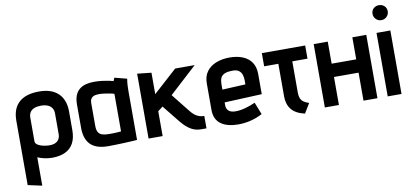

<svg xmlns="http://www.w3.org/2000/svg" viewBox="-80 -992 3228 1492"><g transform="rotate(-10 1533.5 -246.5)"><path d="M452 -168V-315Q452 -407 399.5 -457.5Q347 -508 249 -508Q144 -508 90 -459Q36 -410 36 -315V193L147 217V-7Q158 -2 171.5 2.5Q185 7 199.5 10Q214 13 229 15Q244 17 259 17Q322 17 365 -3.5Q408 -24 430 -65Q452 -106 452 -168ZM342 -318V-156Q342 -133 332.5 -116.5Q323 -100 304.5 -91Q286 -82 257 -82Q242 -82 223 -85Q204 -88 186.5 -94Q169 -100 158 -110Q147 -120 147 -133V-318Q147 -345 158.5 -362.5Q170 -380 192 -388.5Q214 -397 244 -397Q276 -397 298 -387.5Q320 -378 331 -360.5Q342 -343 342 -318Z M941 -487 844 -512Q840 -504 837 -495.5Q834 -487 834 -487Q825 -490 802 -495Q779 -500 748 -504Q717 -508 682 -508Q648 -508 618.5 -500.5Q589 -493 567 -475Q545 -457 533.5 -428Q522 -399 522 -355V-170Q522 -134 531 -102.5Q540 -71 560.5 -47Q581 -23 617 -9.5Q653 4 706 4Q732 4 762.5 3Q793 2 823.5 1Q854 0 879 -1.5Q904 -3 919.5 -4Q935 -5 934 -5V-390Q934 -407 935 -431.5Q936 -456 941 -487ZM633 -169V-350Q633 -370 640.5 -382Q648 -394 660 -399.5Q672 -405 685 -406Q698 -407 709 -407Q718 -407 733.5 -405.5Q749 -404 766 -401Q783 -398 798.5 -395Q814 -392 823 -388V-92Q811 -91 799 -90Q787 -89 774 -88.5Q761 -88 748.5 -88Q736 -88 727 -88Q696 -88 675 -94.5Q654 -101 643.5 -118.5Q633 -136 633 -169Z M1371 -160 1259 -301 1476 -500H1322L1135 -331V-500L1024 -512V0H1135V-196L1174 -226L1263 -115Q1285 -86 1310 -60Q1335 -34 1366.5 -17Q1398 0 1440 0H1481V-98H1478Q1462 -98 1444.5 -103Q1427 -108 1409 -121Q1391 -134 1371 -160Z M1655 -149V-174L1950 -187V-346Q1950 -402 1925 -438.5Q1900 -475 1855.5 -493Q1811 -511 1752 -511Q1693 -511 1646 -492.5Q1599 -474 1571.5 -437Q1544 -400 1544 -343V-133Q1544 -95 1557.5 -67Q1571 -39 1596 -21.5Q1621 -4 1655.5 4.5Q1690 13 1730 13Q1783 13 1833 0Q1883 -13 1922 -35L1884 -131Q1844 -113 1803.5 -102Q1763 -91 1728 -91Q1710 -91 1696 -95Q1682 -99 1673.5 -106.5Q1665 -114 1660 -124.5Q1655 -135 1655 -149ZM1838 -316V-284L1655 -275V-317Q1655 -345 1662.5 -364Q1670 -383 1690.5 -394Q1711 -405 1751 -406Q1788 -408 1806.5 -394.5Q1825 -381 1831.5 -360Q1838 -339 1838 -316Z M2228 -148V-397H2348V-501H2006V-397H2118V-137Q2118 -108 2126 -82.5Q2134 -57 2150.5 -36.5Q2167 -16 2193 -2Q2219 12 2255 20L2301 -56Q2275 -64 2259 -75.5Q2243 -87 2235.5 -105Q2228 -123 2228 -148Z M2720 -326H2526V-500H2415V0H2526V-221H2720V0H2830V-500H2720Z M2911 0H3020V-501H2911ZM2966 -710Q2941 -710 2923.5 -694Q2906 -678 2906 -652Q2906 -627 2923.5 -609.5Q2941 -592 2966 -592Q2991 -592 3008.5 -609.5Q3026 -627 3026 -652Q3026 -678 3008.5 -694Q2991 -710 2966 -710Z"/></g></svg>

Font: Advent Pro Expanded
Style: Bold
Weight: 700
Width: 7
Designer: VivaRado, Andreas Kalpakidis
Foundry: VivaRado, Andreas Kalpakidis
Version: Version 3.000